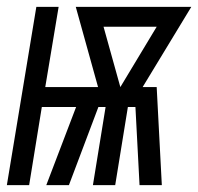

<svg xmlns="http://www.w3.org/2000/svg" viewBox="-46 -540 578 560"><path d="M-26 0 60 -520H125L86 -286H240L175 -520H512L370 -286H411L426 0H361L349 -228H327L290 0H225L262 -228H241L155 0H89L176 -228H76L39 0ZM305 -286 411 -462H256Z"/></svg>

Font: Iosevka Oblique
Style: Regular
Weight: 400
Italic angle: -9°
Monospace: yes
Designer: Belleve Invis
Foundry: Belleve Invis
Version: Version 32.5.0; ttfautohint (v1.8.4)